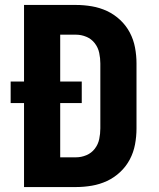

<svg xmlns="http://www.w3.org/2000/svg" viewBox="-20 -755 640 775"><path d="M77 0V-339H23V-426H77V-735H287Q319 -735 351 -729.5Q383 -724 412 -710.5Q441 -697 465 -674.5Q489 -652 504 -623.5Q519 -595 525 -563Q531 -531 531 -499V-237Q531 -204 525 -172Q519 -140 504 -111.5Q489 -83 465 -60.5Q441 -38 412 -24.5Q383 -11 351 -5.5Q319 0 287 0ZM223 -120H287Q308 -120 328.5 -128.5Q349 -137 362.5 -154.5Q376 -172 380.5 -193.5Q385 -215 385 -237V-499Q385 -520 380.5 -541.5Q376 -563 362.5 -580.5Q349 -598 328.5 -606.5Q308 -615 287 -615H223V-426H310V-339H223Z"/></svg>

Font: Iosevka Curly Heavy Extended
Style: Regular
Weight: 900
Width: 7
Monospace: yes
Designer: Belleve Invis
Foundry: Belleve Invis
Version: Version 11.1.0; ttfautohint (v1.8.3)